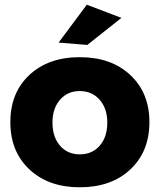

<svg xmlns="http://www.w3.org/2000/svg" viewBox="-20 -790 678 816"><path d="M349 -770 496 -714 351 -599 229 -609ZM319 -547Q453 -547 534 -471Q615 -395 615 -271Q615 -146 534 -70Q453 6 319 6Q186 6 105 -70Q24 -146 24 -271Q24 -396 105 -471.5Q186 -547 319 -547ZM203 -269Q203 -208 235 -171Q267 -134 319 -134Q372 -134 404 -171Q436 -208 436 -269Q436 -329 403.5 -366Q371 -403 319 -403Q267 -403 235 -366Q203 -329 203 -269Z"/></svg>

Font: Montserrat arm
Style: Bold
Weight: 700
Designer: Julieta Ulanovsky
Foundry: Julieta Ulanovsky
Version: Version 6.000;PS 006.000;hotconv 1.0.88;makeotf.lib2.5.64775